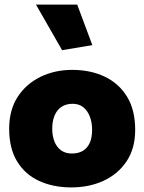

<svg xmlns="http://www.w3.org/2000/svg" viewBox="-20 -807 630 838"><path d="M291 11Q213 11 151.5 -17Q90 -45 55 -102Q20 -159 20 -245Q20 -327 57 -384Q94 -441 156.5 -471.5Q219 -502 295 -502Q375 -502 437 -472.5Q499 -443 534.5 -385Q570 -327 570 -240Q570 -159 532.5 -103Q495 -47 432 -18Q369 11 291 11ZM293 -137Q322 -137 341.5 -148.5Q361 -160 371.5 -183Q382 -206 382 -240Q382 -273 372 -298.5Q362 -324 343.5 -339Q325 -354 297 -354Q269 -354 249 -341Q229 -328 218.5 -303.5Q208 -279 208 -245Q208 -213 218 -188.5Q228 -164 247 -150.5Q266 -137 293 -137ZM251 -588 383 -610 317 -787H137Z"/></svg>

Font: Catamaran Black
Style: Regular
Weight: 900
Designer: Pria Ravichandran
Version: Version 2.000